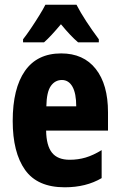

<svg xmlns="http://www.w3.org/2000/svg" viewBox="-20 -786 509 816"><path d="M240 -559Q335 -559 387 -493Q439 -427 439 -309V-231H176Q177 -167 201 -137Q225 -107 276 -107Q312 -107 344 -116.5Q376 -126 412 -148V-29Q346 10 255 10Q139 10 86.5 -64Q34 -138 34 -272Q34 -410 86 -484.5Q138 -559 240 -559ZM243 -446Q214 -446 196 -420.5Q178 -395 177 -334H304Q304 -389 288 -417.5Q272 -446 243 -446ZM305 -766Q322 -733 346.5 -695.5Q371 -658 400 -619V-606H312Q281 -632 239 -683Q218 -658 199.5 -638Q181 -618 167 -606H78V-619Q93 -638 111.5 -665.5Q130 -693 147 -720.5Q164 -748 173 -766Z"/></svg>

Font: Noto Sans Arabic ExtCond ExtBd
Style: Regular
Weight: 800
Width: 2
Designer: Monotype Design Team, Nadine Chahine, Nizar Qandah and Khaled Hosny
Foundry: Monotype Imaging Inc.
Version: Version 2.012; ttfautohint (v1.8.4.7-5d5b)